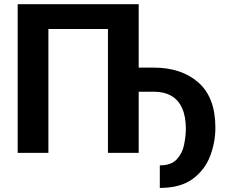

<svg xmlns="http://www.w3.org/2000/svg" viewBox="-20 -731 1085 918"><path d="M643.1 -710.9V0H496.1V-592.3H211.4V0H64.5V-710.9ZM576.7 -292.5V-407.7H715.3Q847.7 -407.7 928.7 -336.4Q1009.8 -265.1 1009.8 -120.6Q1009.8 -50.3 984.4 15.9Q959 82 900.9 124.8Q842.8 167.5 744.1 167.5L744.1 59.6Q798.8 59.6 825.4 30.5Q852.1 1.5 860.1 -38.8Q868.2 -79.1 868.7 -113.8Q868.7 -173.8 850.8 -213.6Q833 -253.4 798.8 -272.9Q764.6 -292.5 715.3 -292.5Z"/></svg>

Font: RobotoDEMO
Style: Regular
Weight: 400
Designer: Christian Robertson
Foundry: Google
Version: Version 2.136